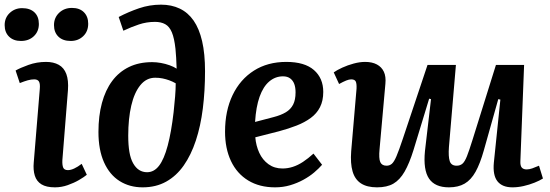

<svg xmlns="http://www.w3.org/2000/svg" viewBox="-57 -791 2363 825"><path d="M114 -409Q116 -431 110.5 -440.5Q105 -450 90 -450Q77 -450 62.5 -446Q48 -442 28 -434L10 -488Q29 -499 65 -512Q101 -525 141 -525Q173 -525 195.5 -512.5Q218 -500 228 -473Q238 -446 235 -404L211 -103Q210 -82 214.5 -71Q219 -60 235 -60Q247 -60 262 -67Q277 -74 294 -87L316 -40Q304 -30 282.5 -17.5Q261 -5 234 4.5Q207 14 179 14Q142 14 121 1Q100 -12 92.5 -36.5Q85 -61 88 -93ZM-37 -683Q-37 -715 -15 -735.5Q7 -756 38 -756Q72 -756 91 -738Q110 -720 110 -688Q110 -656 88.5 -635.5Q67 -615 33 -615Q1 -615 -18 -633.5Q-37 -652 -37 -683ZM175 -683Q175 -715 197 -736Q219 -757 252 -757Q285 -757 303.5 -738.5Q322 -720 322 -689Q322 -656 300.5 -635.5Q279 -615 247 -615Q213 -615 194 -633.5Q175 -652 175 -683Z M453 -718Q495 -740 540.5 -755.5Q586 -771 635 -771Q680 -771 715.5 -754Q751 -737 775 -702.5Q799 -668 811.5 -614Q824 -560 824 -485Q824 -400 814.5 -324.5Q805 -249 784.5 -187Q764 -125 732.5 -80Q701 -35 657 -10.5Q613 14 556 14Q500 14 457 -13Q414 -40 390 -93.5Q366 -147 366 -224Q366 -293 381 -348.5Q396 -404 425 -443Q454 -482 497 -503Q540 -524 597 -524Q615 -524 634.5 -520.5Q654 -517 672 -510.5Q690 -504 702 -496Q701 -522 700 -542Q699 -562 697 -581Q692 -627 681.5 -652Q671 -677 653 -687Q635 -697 609 -697Q573 -697 540 -686Q507 -675 473 -659ZM575 -51Q605 -51 626.5 -79Q648 -107 663.5 -165Q679 -223 689 -309Q693 -346 695.5 -377Q698 -408 698 -433Q684 -441 670 -446Q656 -451 641.5 -454Q627 -457 610 -457Q572 -457 546 -425Q520 -393 507 -337Q494 -281 494 -208Q494 -168 499 -138.5Q504 -109 515 -89.5Q526 -70 541 -60.5Q556 -51 575 -51Z M1173 -525Q1252 -525 1292 -490Q1332 -455 1332 -396Q1332 -358 1318 -330.5Q1304 -303 1278 -284Q1252 -265 1217.5 -251.5Q1183 -238 1142 -227L1040 -201Q1043 -165 1057 -134.5Q1071 -104 1096.5 -85.5Q1122 -67 1157 -67Q1179 -67 1201 -74Q1223 -81 1245 -95.5Q1267 -110 1290 -131L1327 -83Q1313 -67 1293 -50Q1273 -33 1246.5 -18.5Q1220 -4 1189.5 5Q1159 14 1125 14Q1058 14 1009.5 -15.5Q961 -45 935.5 -99Q910 -153 910 -225Q910 -315 942.5 -382.5Q975 -450 1034 -487.5Q1093 -525 1173 -525ZM1213 -394Q1213 -415 1207.5 -430Q1202 -445 1190 -454Q1178 -463 1159 -463Q1126 -463 1100 -441Q1074 -419 1058.5 -375.5Q1043 -332 1039 -267L1119 -288Q1150 -296 1171 -308.5Q1192 -321 1202.5 -341.5Q1213 -362 1213 -394Z M1377 -480Q1391 -490 1414 -500.5Q1437 -511 1463 -518Q1489 -525 1512 -525Q1542 -525 1562.5 -514Q1583 -503 1592.5 -482.5Q1602 -462 1599 -431L1574 -151Q1570 -110 1577 -94.5Q1584 -79 1604 -79Q1617 -79 1626.5 -87Q1636 -95 1646.5 -119.5Q1657 -144 1674 -195L1780 -512H1902L1872 -159Q1869 -118 1875.5 -98.5Q1882 -79 1905 -79Q1920 -79 1930 -87.5Q1940 -96 1949.5 -120Q1959 -144 1973 -189L2074 -512H2195L2179 -99Q2178 -79 2185 -71Q2192 -63 2206 -63Q2217 -63 2230 -67.5Q2243 -72 2259 -79L2276 -24Q2262 -15 2239.5 -6Q2217 3 2192.5 8.5Q2168 14 2145 14Q2101 14 2080.5 -12Q2060 -38 2065 -92L2093 -363L2084 -365L2022 -145Q2006 -88 1986.5 -53Q1967 -18 1939.5 -2Q1912 14 1872 14Q1812 14 1786.5 -23.5Q1761 -61 1769 -142Q1775 -198 1782 -253.5Q1789 -309 1795 -365L1787 -367L1720 -147Q1702 -89 1681.5 -53.5Q1661 -18 1633.5 -2Q1606 14 1563 14Q1520 14 1494 -3Q1468 -20 1458 -54.5Q1448 -89 1452 -141L1475 -410Q1476 -432 1471.5 -441Q1467 -450 1452 -450Q1443 -450 1430.5 -445Q1418 -440 1400 -430Z"/></svg>

Font: Literata 18pt SemiBold
Style: Italic
Weight: 600
Italic angle: -2°
Designer: Latin by Veronika Burian and Jose Scaglione. Greek by Irene Vlachou. Cyrillic by Vera Evstafieva
Foundry: TypeTogether
Version: Version 3.103;gftools[0.9.29]